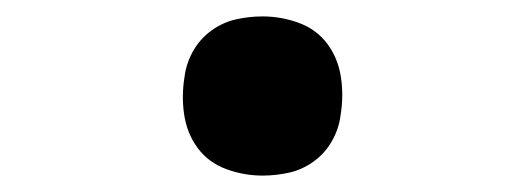

<svg xmlns="http://www.w3.org/2000/svg" viewBox="-20 -457 640 234"><path d="M300 -243Q277 -243 255.5 -251Q234 -259 221 -276.5Q208 -294 204.5 -317Q201 -340 205 -364Q207 -380 215.5 -395Q224 -410 238 -420Q252 -430 268 -433.5Q284 -437 300 -437Q323 -437 344.5 -429Q366 -421 379 -403.5Q392 -386 395.5 -363Q399 -340 395 -316Q393 -300 384.5 -285Q376 -270 362 -260Q348 -250 332 -246.5Q316 -243 300 -243Z"/></svg>

Font: Iosevka Curly Extended Oblique
Style: Bold
Weight: 700
Width: 7
Italic angle: -9°
Monospace: yes
Designer: Belleve Invis
Foundry: Belleve Invis
Version: Version 11.1.0; ttfautohint (v1.8.3)